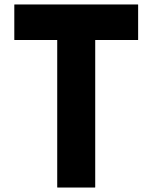

<svg xmlns="http://www.w3.org/2000/svg" viewBox="-20 -832 682 859"><path d="M236 -653V6L237 7H405L406 6V-653H597L598 -654V-811L597 -812H45L44 -811V-654L45 -653Z"/></svg>

Font: Hussar Woodtype
Style: SeBd
Weight: 900
Foundry: Cannot Into Space Fonts
Version: Version 1.07